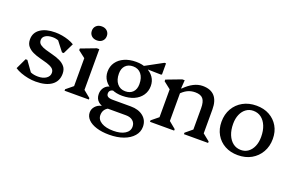

<svg xmlns="http://www.w3.org/2000/svg" viewBox="-110 -1148 2840 1844"><g transform="rotate(20 1310.5 -226.0)"><path d="M248 13Q210 13 171 5.5Q132 -2 96.5 -15Q61 -28 34 -46L86 -156H104L202 -19H128L123 -97Q147 -67 179 -53.5Q211 -40 254 -40Q305 -40 336.5 -62Q368 -84 368 -118Q368 -148 345.5 -164.5Q323 -181 288 -191.5Q253 -202 213.5 -212Q174 -222 139.5 -238Q105 -254 82.5 -280.5Q60 -307 60 -351Q60 -419 116 -457.5Q172 -496 268 -496Q302 -496 337 -490Q372 -484 404.5 -473Q437 -462 463 -446L410 -337H392L287 -473H368L373 -395Q355 -418 324 -431Q293 -444 260 -444Q214 -444 186.5 -426.5Q159 -409 159 -379Q159 -350 181.5 -334Q204 -318 239 -307.5Q274 -297 313.5 -287Q353 -277 388 -261Q423 -245 445.5 -218Q468 -191 468 -146Q468 -70 411 -28.5Q354 13 248 13Z M541 0V-15L628 -86L612 -58V-390L655 -325L540 -414V-431L693 -489H718V-56L703 -85L789 -15V0ZM667 -560Q632 -560 611 -580Q590 -600 590 -632Q590 -663 611 -683Q632 -703 667 -703Q701 -703 722 -683Q743 -663 743 -632Q743 -600 722 -580Q701 -560 667 -560Z M1086 251Q1012 251 956 233.5Q900 216 869.5 184.5Q839 153 839 112Q839 78 862.5 51Q886 24 924 15V-15H990V20Q944 47 944 102Q944 148 989.5 175Q1035 202 1112 202Q1186 202 1229.5 175Q1273 148 1273 102Q1273 65 1247 42.5Q1221 20 1176 20H973Q922 20 891 -8Q860 -36 860 -83Q860 -113 872.5 -136.5Q885 -160 907 -174Q929 -188 957 -189L990 -161Q966 -161 953 -149.5Q940 -138 940 -118Q940 -96 956.5 -86Q973 -76 1009 -76H1190Q1270 -76 1318.5 -36.5Q1367 3 1367 69Q1367 122 1331 163.5Q1295 205 1232 228Q1169 251 1086 251ZM1076 -143Q1015 -143 967.5 -165Q920 -187 893 -225.5Q866 -264 866 -314Q866 -369 895 -410Q924 -451 975 -473.5Q1026 -496 1094 -496Q1156 -496 1203.5 -474Q1251 -452 1277.5 -413.5Q1304 -375 1304 -325Q1304 -271 1275.5 -229.5Q1247 -188 1196 -165.5Q1145 -143 1076 -143ZM1089 -194Q1139 -194 1167 -223.5Q1195 -253 1195 -305Q1195 -370 1164.5 -407.5Q1134 -445 1081 -445Q1032 -445 1003.5 -415.5Q975 -386 975 -334Q975 -270 1006 -232Q1037 -194 1089 -194ZM1125 -457 1351 -580H1367V-468L1360 -462L1225 -465V-457Z M1761 0V-15L1847 -86L1831 -58V-290Q1831 -357 1807 -386Q1783 -415 1727 -415Q1683 -415 1647 -397Q1611 -379 1576 -340V-404H1590Q1682 -497 1774 -497Q1855 -497 1896 -451.5Q1937 -406 1937 -317V-56L1921 -85L2008 -15V0ZM1414 0V-15L1501 -86L1485 -56V-396L1528 -324L1413 -414V-431L1566 -489H1591L1585 -404H1591V-56L1576 -85L1661 -15V0Z M2314 13Q2239 13 2181.5 -18.5Q2124 -50 2091.5 -106.5Q2059 -163 2059 -236Q2059 -313 2093 -371.5Q2127 -430 2186.5 -463Q2246 -496 2324 -496Q2400 -496 2457 -464.5Q2514 -433 2546.5 -377.5Q2579 -322 2579 -248Q2579 -172 2545 -113Q2511 -54 2452 -20.5Q2393 13 2314 13ZM2326 -44Q2368 -44 2399.5 -67Q2431 -90 2449 -131.5Q2467 -173 2467 -228Q2467 -292 2447.5 -339.5Q2428 -387 2393.5 -413Q2359 -439 2312 -439Q2271 -439 2239 -416Q2207 -393 2189 -351.5Q2171 -310 2171 -256Q2171 -192 2190.5 -144.5Q2210 -97 2244.5 -70.5Q2279 -44 2326 -44Z"/></g></svg>

Font: Platypi Light
Style: Regular
Weight: 400
Version: Version 1.200